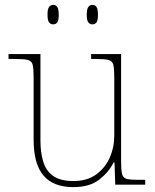

<svg xmlns="http://www.w3.org/2000/svg" viewBox="-20 -758 637 788"><path d="M281 10Q199 10 158.5 -37.5Q118 -85 118 -184V-442Q118 -477 114 -492.5Q110 -508 94 -512Q78 -516 41 -516H15V-536H146V-181Q146 -134 157 -96Q168 -58 197.5 -36.5Q227 -15 281 -15Q337 -15 374 -41.5Q411 -68 430 -110.5Q449 -153 449 -202V-442Q449 -477 445 -492.5Q441 -508 425 -512Q409 -516 372 -516H354V-536H477V-94Q477 -60 481 -44Q485 -28 499.5 -24Q514 -20 544 -20H576V0H453L450 -91H446Q427 -52 387.5 -21Q348 10 281 10ZM359 -658Q349 -658 342.5 -666Q336 -674 336 -698Q336 -721 342.5 -729.5Q349 -738 359 -738Q370 -738 376 -729.5Q382 -721 382 -698Q382 -674 376 -666Q370 -658 359 -658ZM198 -658Q188 -658 181.5 -666Q175 -674 175 -698Q175 -721 181.5 -729.5Q188 -738 198 -738Q209 -738 215 -729.5Q221 -721 221 -698Q221 -674 215 -666Q209 -658 198 -658Z"/></svg>

Font: Noto Rashi Hebrew Thin
Style: Regular
Weight: 250
Version: Version 1.006